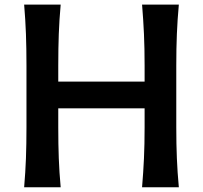

<svg xmlns="http://www.w3.org/2000/svg" viewBox="-20 -791 856 811"><path d="M82 0Q87.4 -63.5 89.6 -122.3Q91.8 -181.2 91.8 -253.4V-513.7Q91.8 -587.4 89.6 -647.2Q87.4 -707 82 -771.5H236.3Q230.5 -707 228.3 -647.2Q226.1 -587.4 226.1 -513.7V-446.3H590.8V-513.7Q590.8 -587.4 588.1 -647.2Q585.4 -707 580.1 -771.5H735.4Q729.5 -707 727.1 -647.2Q724.6 -587.4 724.6 -513.7V-253.4Q724.6 -181.2 727.1 -122.3Q729.5 -63.5 735.4 0H580.1Q585.4 -63.5 588.1 -122.3Q590.8 -181.2 590.8 -253.4V-333.5H226.1V-253.4Q226.1 -181.2 228.3 -122.3Q230.5 -63.5 236.3 0Z"/></svg>

Font: Pinar DS1 SemiBold
Style: Regular
Weight: 600
Designer: Amin Abedi
Version: Version 3.000